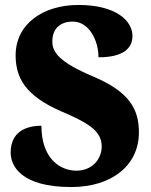

<svg xmlns="http://www.w3.org/2000/svg" viewBox="-20 -744 608 774"><path d="M267 10C434 10 540 -80 540 -210C540 -306 500 -374 357 -435C217 -494 191 -534 191 -577C191 -632 227 -657 273 -657C340 -657 377 -580 377 -513C478 -513 514 -550 514 -599C514 -660 448 -724 296 -724C153 -724 43 -647 43 -521C43 -430 83 -358 225 -296C327 -252 390 -220 390 -154C390 -104 353 -56 288 -56C222 -56 147 -105 147 -237C85 -237 23 -213 23 -129C23 -75 65 10 267 10Z"/></svg>

Font: Noto Serif Ethiopic SemiCondensed Black
Style: Regular
Weight: 900
Width: 4
Designer: Monotype Design Team
Foundry: Monotype Imaging Inc.
Version: Version 2.102